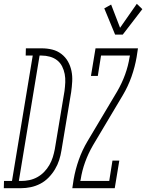

<svg xmlns="http://www.w3.org/2000/svg" viewBox="-88 -989 768 1009"><path d="M-68 0 -67 -38H-25L84 -697H47L48 -735H132Q160 -735 186.5 -728.5Q213 -722 234.5 -705.5Q256 -689 269 -666Q282 -643 287.5 -616.5Q293 -590 291.5 -561.5Q290 -533 286 -505L235 -199Q231 -173 223 -148Q215 -123 201 -99.5Q187 -76 167.5 -56Q148 -36 124 -23.5Q100 -11 74 -5.5Q48 0 22 0ZM11 -38H23Q45 -38 66.5 -42.5Q88 -47 108 -58Q128 -69 144 -85.5Q160 -102 171.5 -122Q183 -142 189.5 -163Q196 -184 200 -205L251 -511Q254 -534 255 -556.5Q256 -579 252 -600Q248 -621 238.5 -640Q229 -659 212.5 -672Q196 -685 174.5 -691Q153 -697 131 -697H120ZM517 -807 460 -945 496 -965 543 -843 631 -969 660 -941 557 -807ZM292 0 299 -46Q308 -98 326 -149Q344 -200 372 -247L528 -509Q553 -552 569.5 -597.5Q586 -643 593 -689L595 -697H443L426 -590H390L414 -735H637L630 -689Q621 -637 603 -586Q585 -535 557 -488L401 -226Q376 -183 359.5 -137.5Q343 -92 336 -46L334 -38H486L503 -145H539L515 0Z"/></svg>

Font: Iosevka Curly Slab XLtEx
Style: Italic
Weight: 200
Width: 7
Italic angle: -9°
Monospace: yes
Designer: Belleve Invis
Foundry: Belleve Invis
Version: Version 11.1.0; ttfautohint (v1.8.3)